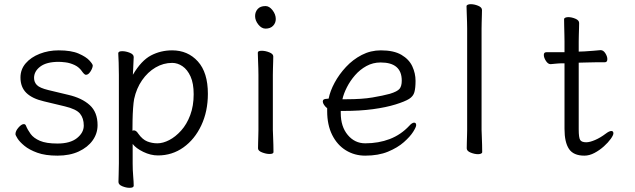

<svg xmlns="http://www.w3.org/2000/svg" viewBox="-20 -727 3040 919"><path d="M190 -242Q134 -255 106 -282.5Q78 -310 78 -356Q78 -395 103 -424Q128 -453 170 -469.5Q212 -486 261 -486Q321 -486 356.5 -470.5Q392 -455 408 -437.5Q424 -420 424 -413Q424 -407 419.5 -396.5Q415 -386 407.5 -377.5Q400 -369 391 -369Q385 -369 375 -382Q360 -405 337.5 -415.5Q315 -426 294 -428.5Q273 -431 261 -431Q203 -431 173 -408.5Q143 -386 143 -354Q143 -334 156.5 -320Q170 -306 211 -296L307 -273Q372 -258 409.5 -224Q447 -190 447 -128Q447 -88 423.5 -55Q400 -22 357 -2Q314 18 255 18Q197 18 158.5 4Q120 -10 97 -29Q74 -48 64 -64Q54 -80 54 -85Q54 -100 68.5 -116.5Q83 -133 94 -133Q101 -133 104 -126Q112 -106 126.5 -86Q141 -66 171 -53Q201 -40 255 -40Q316 -40 348.5 -66Q381 -92 381 -126Q381 -161 363 -183Q345 -205 290 -218Z M549 -368Q549 -399 548 -427Q547 -455 546 -472Q546 -482 565 -482Q582 -482 601 -474.5Q620 -467 620 -454Q620 -448 619 -432Q618 -416 617.5 -398.5Q617 -381 616 -369Q656 -437 702.5 -461.5Q749 -486 804 -486Q879 -486 927 -433Q975 -380 975 -278Q975 -194 943.5 -127Q912 -60 858 -21.5Q804 17 736 17Q701 17 666 0Q631 -17 615 -38V56Q615 87 617.5 116Q620 145 620 162Q620 172 600 172Q584 172 565.5 164.5Q547 157 547 144Q547 132 548 106.5Q549 81 549 55ZM614 -101Q618 -103 621 -103Q632 -103 642 -87Q662 -59 685 -50Q708 -41 733 -41Q760 -41 790 -56.5Q820 -72 847 -102Q874 -132 890.5 -176Q907 -220 907 -276Q907 -328 892 -361Q877 -394 853.5 -410Q830 -426 804 -426Q762 -426 724.5 -404Q687 -382 660 -343Q633 -304 622 -253Q619 -237 617 -209Q615 -181 614.5 -152Q614 -123 614 -101Z M1300 -636Q1300 -617 1287 -603.5Q1274 -590 1251 -590Q1232 -590 1216.5 -609.5Q1201 -629 1201 -650Q1201 -670 1213.5 -684Q1226 -698 1251 -698Q1269 -698 1284.5 -678Q1300 -658 1300 -636ZM1217 -368Q1217 -378 1216.5 -399Q1216 -420 1215 -442Q1214 -464 1214 -475Q1214 -484 1233 -484Q1250 -484 1269 -476.5Q1288 -469 1288 -457Q1288 -449 1287.5 -432.5Q1287 -416 1286.5 -398Q1286 -380 1286 -368V-105Q1286 -99 1287 -78Q1288 -57 1288.5 -34Q1289 -11 1289 1Q1289 10 1270 10Q1254 10 1234.5 2.5Q1215 -5 1215 -17Q1215 -25 1215.5 -43.5Q1216 -62 1216.5 -80Q1217 -98 1217 -105Z M1611 -196V-186Q1611 -121 1644.5 -81Q1678 -41 1728 -41Q1792 -41 1845.5 -61.5Q1899 -82 1939 -125Q1946 -133 1952 -136.5Q1958 -140 1962 -140Q1972 -140 1972 -128Q1972 -119 1957.5 -96Q1943 -73 1913 -46.5Q1883 -20 1837 -1Q1791 18 1728 18Q1677 18 1635.5 -7.5Q1594 -33 1570 -81Q1546 -129 1546 -195V-209Q1537 -216 1531 -225Q1525 -234 1525 -241Q1525 -254 1544 -254Q1545 -254 1548.5 -254.5Q1552 -255 1553 -255Q1560 -291 1581.5 -331Q1603 -371 1636 -406.5Q1669 -442 1711.5 -464Q1754 -486 1803 -486Q1865 -486 1901.5 -464.5Q1938 -443 1953.5 -409.5Q1969 -376 1969 -340Q1969 -306 1963.5 -286Q1958 -266 1938 -253.5Q1918 -241 1873 -227Q1828 -213 1765.5 -204.5Q1703 -196 1624 -196ZM1639 -252Q1713 -252 1763 -260.5Q1813 -269 1846 -278Q1882 -289 1892.5 -302Q1903 -315 1903 -341Q1903 -428 1802 -428Q1765 -428 1734 -411Q1703 -394 1679.5 -367Q1656 -340 1640.5 -309.5Q1625 -279 1619 -252Z M2216 -590Q2216 -600 2215.5 -621Q2215 -642 2214 -664Q2213 -686 2213 -697Q2213 -702 2219 -704.5Q2225 -707 2233 -707Q2250 -707 2268.5 -699.5Q2287 -692 2287 -679Q2287 -671 2286.5 -654.5Q2286 -638 2285.5 -620Q2285 -602 2285 -590V-105Q2285 -99 2286 -78Q2287 -57 2287.5 -34Q2288 -11 2288 1Q2288 6 2282 8.5Q2276 11 2268 11Q2252 11 2233 3.5Q2214 -4 2214 -17Q2214 -25 2214.5 -43.5Q2215 -62 2215.5 -80Q2216 -98 2216 -105Z M2682 -424H2678Q2656 -424 2643 -422.5Q2630 -421 2616 -420H2615Q2603 -420 2593 -435.5Q2583 -451 2583 -464Q2583 -477 2595 -477H2682V-528Q2682 -538 2681.5 -559Q2681 -580 2680.5 -602Q2680 -624 2680 -635Q2680 -640 2686 -642.5Q2692 -645 2700 -645Q2716 -645 2734 -637.5Q2752 -630 2752 -617Q2752 -609 2751.5 -592.5Q2751 -576 2750.5 -558Q2750 -540 2750 -528V-480L2778 -481Q2796 -482 2820 -484Q2844 -486 2854 -487H2855Q2868 -487 2877.5 -472Q2887 -457 2887 -444Q2887 -429 2875 -429Q2865 -429 2837 -429Q2809 -429 2789 -428L2750 -427V-108Q2750 -68 2757 -57Q2764 -46 2786 -46Q2803 -46 2828.5 -57Q2854 -68 2879 -87Q2896 -100 2906 -100Q2916 -100 2916 -89Q2916 -80 2903.5 -62.5Q2891 -45 2870.5 -26.5Q2850 -8 2825.5 5Q2801 18 2777 18Q2725 18 2703.5 -14Q2682 -46 2682 -110Z"/></svg>

Font: Moon Stars Kai T HW
Style: Regular
Weight: 400
Designer: GuiWonder
Version: Version 1.101